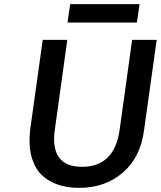

<svg xmlns="http://www.w3.org/2000/svg" viewBox="-20 -900 779 930"><path d="M678 -271 739 -707H620L560 -275Q536 -92 377 -92Q242 -92 242 -227Q242 -252 246 -275L306 -707H187L126 -271Q123 -244 123 -219Q123 -125 170 -65Q237 10 363 10Q489 10 575 -64Q661 -138 678 -271ZM643 -791 656 -880H320L307 -791Z"/></svg>

Font: Brisa Sans Medium
Style: Italic
Weight: 600
Italic angle: -8°
Designer: Dalton Maag Ltd
Foundry: Dalton Maag Ltd
Version: Version 1.101;July 10, 2019;FontCreator 11.5.0.2425 64-bit